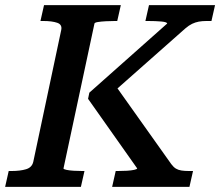

<svg xmlns="http://www.w3.org/2000/svg" viewBox="-44 -730 860 750"><path d="M-24 0 -10 -62H1Q35 -62 58 -69Q81 -76 86 -98L195 -612Q200 -634 179.5 -641Q159 -648 125 -648H114L128 -710H428L414 -648H405Q388 -648 369.5 -647Q351 -646 338.5 -644Q326 -642 325 -638L204 -72Q204 -69 215.5 -66.5Q227 -64 244.5 -63Q262 -62 278 -62H286L272 0ZM394 0 408 -62H416Q434 -62 451.5 -63Q469 -64 480 -66.5Q491 -69 492 -72L300 -344L305 -368L609 -638Q609 -641 603 -643Q597 -645 586 -646Q575 -647 561.5 -647.5Q548 -648 534 -648H524L538 -710H796L782 -648H763Q746 -648 732.5 -645.5Q719 -643 706.5 -637Q694 -631 680 -619L377 -351L392 -417L625 -89Q634 -77 643 -71.5Q652 -66 664.5 -64Q677 -62 694 -62H710L696 0Z"/></svg>

Font: Roboto Serif Medium
Style: Italic
Weight: 500
Italic angle: -10°
Designer: Greg Gazdowicz
Foundry: Commercial Type
Version: Version 1.008